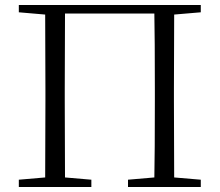

<svg xmlns="http://www.w3.org/2000/svg" viewBox="-20 -745 875 765"><path d="M780 -725V-696L674 -687L673 -390V-342L674 -38L780 -29V0H490V-29L595 -38Q597 -135 597 -342V-390Q597 -592 595 -691H239L238 -390V-342L239 -38L344 -29V0H55V-29L160 -38L161 -342V-390L160 -687L55 -696V-725Z"/></svg>

Font: GL-CurulMinamoto Light
Style: Regular
Weight: 300
Designer: Eunice (kana); Ryoko NISHIZUKA 西塚涼子 (ideographs); Frank Grießhammer (Latin, Greek & Cyrillic); Wenlong ZHANG
Foundry: Gutenberg Labo; Adobe
Version: Version 1.002